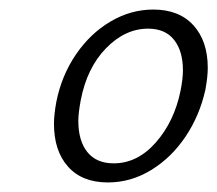

<svg xmlns="http://www.w3.org/2000/svg" viewBox="-20 -684 455 402"><path d="M93 -425Q93 -444 98 -471Q109 -526 139 -570Q169 -614 211.5 -639Q254 -664 301 -664Q355 -664 385 -631Q415 -598 415 -542Q415 -523 410 -496Q398 -442 368.5 -398Q339 -354 296.5 -328Q254 -302 206 -302Q152 -302 122.5 -335Q93 -368 93 -425ZM358 -494Q363 -519 363 -537Q363 -577 344.5 -600.5Q326 -624 290 -624Q242 -624 202 -583Q162 -542 149 -474Q144 -447 144 -431Q144 -389 163 -365.5Q182 -342 218 -342Q268 -342 306.5 -386Q345 -430 358 -494Z"/></svg>

Font: Ysabeau Semilight
Style: Italic
Weight: 300
Italic angle: -12°
Designer: Christian Thalmann (Catharsis Fonts)
Version: Version 0.003